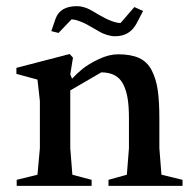

<svg xmlns="http://www.w3.org/2000/svg" viewBox="-20 -603 625 623"><path d="M353.5 -485.4Q340.8 -485.4 327.9 -489.5Q314.9 -493.7 308.1 -497.3Q301.3 -501 286.1 -509.8Q268.6 -520 260.5 -524.4Q252.4 -528.8 237.5 -534.4Q222.7 -540 211.9 -540L169.9 -496.1L146.5 -502L160.2 -542Q174.8 -583 229.5 -583Q235.4 -583 240.5 -582.3Q245.6 -581.5 251.5 -579.8Q257.3 -578.1 260.7 -576.9Q264.2 -575.7 270.8 -572.3Q277.3 -568.8 279.5 -567.6Q281.7 -566.4 289.1 -562Q296.4 -557.6 297.9 -556.6Q346.2 -528.3 371.1 -528.3L416 -580.1L444.3 -567.4L422.9 -526.4Q400.9 -485.4 353.5 -485.4ZM34.2 0V-19.5L101.6 -36.1L109.4 -122.1V-275.4L101.6 -344.7L33.2 -363.3V-382.8L206.1 -427.7L216.8 -416L208 -361.3L213.9 -347.7Q228.5 -363.8 248 -379.6Q267.6 -395.5 300.5 -411.1Q333.5 -426.8 363.3 -426.8Q404.8 -426.8 431.2 -414.8Q457.5 -402.8 471.9 -375.5Q486.3 -348.1 491.7 -311.5Q497.1 -274.9 497.1 -217.8V-122.1L503.9 -36.1L572.3 -19.5V0H332V-19.5L391.6 -36.1L398.4 -122.1V-219.7Q398.4 -255.9 394.5 -281.5Q390.6 -307.1 380.9 -327.6Q371.1 -348.1 353 -358.2Q335 -368.2 308.6 -368.2L208 -309.6V-122.1L214.8 -36.1L277.3 -19.5V0Z"/></svg>

Font: Comprehension SemiBold
Style: Regular
Weight: 600
Designer: Alfredo Marco Pradil
Foundry: Alfredo Marco Pradil
Version: 1.0